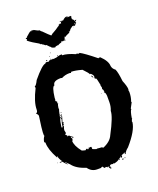

<svg xmlns="http://www.w3.org/2000/svg" viewBox="-165 -994 912 1111"><g transform="rotate(-20 291.5 -438.0)"><path d="M222.7 -731.9V-728H218.8Q219.2 -731.9 222.7 -731.9ZM209 -712.4H212.9Q212.9 -708.5 209 -708.5ZM255.9 -702.6H257.8Q257.8 -699.7 252 -696.8V-698.7Q252.4 -702.6 255.9 -702.6ZM187.5 -698.7 189.5 -694.8V-690.9Q185.5 -692.9 183.6 -692.9V-694.8Q184.1 -698.7 187.5 -698.7ZM265.6 -698.7H281.2V-692.9Q311 -692.9 359.4 -671.4L363.3 -673.3H365.2L371.1 -669.4H373Q377.4 -669.4 380.9 -671.4Q406.2 -658.7 472.7 -605L476.6 -606.9H484.4Q523.4 -569.3 523.4 -538.6Q526.9 -520 543 -509.3Q552.7 -488.8 558.6 -433.1Q574.2 -395.5 574.2 -376.5L572.3 -372.6L574.2 -360.8Q574.2 -330.1 564.5 -304.2L566.4 -300.3L548.8 -267.1L550.8 -263.2Q542.5 -257.3 535.2 -212.4Q537.1 -212.4 537.1 -210.4Q534.2 -210.4 529.3 -194.8L531.2 -190.9Q525.4 -139.6 457 -62Q437 -46.9 431.6 -30.8H429.7Q425.8 -30.8 425.8 -34.7Q429.7 -36.6 431.6 -36.6L429.7 -40.5Q409.7 -34.7 404.3 -28.8Q408.2 -28.8 408.2 -26.9Q404.3 -18.1 400.4 -17.1V-22.9H394.5Q389.6 -19 386.7 -19L390.6 -13.2L386.7 -11.2H384.8L386.7 -15.1H382.8Q371.6 -5.4 349.6 -1.5Q349.6 -5.4 345.7 -5.4V-1.5H341.8Q337.4 -1.5 334 -3.4Q330.6 -1.5 326.2 -1.5Q326.2 -3.4 324.2 -3.4Q322.3 5.4 322.3 12.2Q326.2 12.7 326.2 16.1Q326.2 20 322.3 20Q312.5 12.2 312.5 2.4H310.5Q305.7 6.3 304.7 6.3Q304.7 3.4 298.8 0.5H296.9Q293 1 293 4.4Q286.6 4.4 281.2 -7.3H275.4L269.5 -3.4H246.1Q212.4 -3.4 191.4 -32.7Q133.3 -51.3 109.4 -83.5Q108.4 -83.5 85.9 -106.9H84L95.7 -91.3V-89.4H93.8Q74.2 -108.4 74.2 -112.8H56.6V-116.7H72.3Q59.1 -133.8 54.7 -153.8H52.7V-147.9H50.8Q17.6 -209 17.6 -249.5V-251.5Q14.2 -251.5 11.7 -257.3Q14.2 -275.9 25.4 -290.5L23.4 -294.4V-312Q23.4 -327.6 35.2 -409.7Q35.2 -417 23.4 -429.2Q35.2 -429.2 35.2 -448.7Q35.2 -495.1 72.3 -567.9L70.3 -577.6Q79.6 -579.1 93.8 -608.9Q153.8 -681.2 173.8 -681.2Q173.8 -684.1 179.7 -687Q190.4 -685.1 197.3 -685.1Q197.3 -688 203.1 -690.9H207L210.9 -689V-690.9Q209 -694.8 209 -696.8H212.9V-690.9H220.7Q222.7 -690.9 222.7 -692.9Q228.5 -690.9 228.5 -689Q236.3 -690.4 236.3 -692.9Q238.3 -692.9 238.3 -690.9Q251 -692.9 259.8 -696.8H265.6ZM296.9 -585.4Q296.9 -583.5 294.9 -579.6L285.2 -581.5Q258.3 -581.5 236.3 -569.8Q229.5 -571.8 228.5 -571.8Q179.7 -571.8 179.7 -544.4Q164.6 -544.4 156.2 -476.1V-464.4H154.3V-462.4Q154.3 -452.6 162.1 -452.6V-450.7L160.2 -440.9Q164.1 -440.4 164.1 -437Q159.7 -437 156.2 -411.6L158.2 -407.7Q154.3 -397.9 150.4 -378.4V-372.6H148.4V-368.7L150.4 -364.7H146.5V-358.9L150.4 -360.8H152.3V-356.9Q144.5 -356.9 144.5 -351.1Q140.6 -342.3 134.8 -302.2L138.7 -300.3H140.6Q140.6 -307.1 150.4 -310.1V-308.1Q150.4 -306.2 148.4 -306.2L150.4 -302.2Q144.5 -289.1 144.5 -280.8Q148.4 -263.2 148.4 -261.2Q145 -259.3 140.6 -259.3V-257.3L150.4 -245.6Q148.4 -241.7 148.4 -239.7L154.3 -243.7L158.2 -241.7Q158.2 -243.7 160.2 -243.7Q160.2 -239.7 181.6 -226.1V-224.1H175.8Q171.9 -224.1 171.9 -230H166V-228Q171.9 -221.7 171.9 -218.3Q169.9 -214.4 169.9 -212.4Q171.9 -212.4 171.9 -210.4Q168 -208.5 166 -208.5Q166 -177.7 199.2 -136.2Q215.8 -130.4 222.7 -130.4Q222.7 -136.2 232.4 -136.2Q234.4 -132.3 234.4 -130.4Q242.2 -130.4 242.2 -138.2H244.1Q246.1 -138.2 246.1 -136.2L250 -138.2H257.8Q257.8 -134.8 261.7 -128.4Q257.8 -127.9 257.8 -124.5Q264.2 -120.6 283.2 -114.7Q285.2 -114.7 285.2 -116.7L304.7 -114.7H312.5Q322.3 -110.4 322.3 -108.9Q370.1 -128.4 384.8 -163.6Q435.5 -259.3 435.5 -294.4Q445.3 -317.4 445.3 -345.2V-384.3Q442.9 -407.7 435.5 -407.7V-411.6H439.5Q436.5 -429.2 431.6 -429.2L433.6 -439Q433.6 -440.9 429.7 -454.6H431.6Q422.9 -499.5 419.9 -499.5Q412.1 -499.5 412.1 -505.4L414.1 -517.1Q405.8 -534.2 396.5 -536.6Q396.5 -534.7 394.5 -534.7Q394.5 -541.5 363.3 -573.7Q322.3 -585.4 296.9 -585.4ZM398.4 -524.9Q403.3 -523.9 408.2 -511.2H406.2Q398.4 -514.6 398.4 -524.9ZM416 -407.7H419.9V-405.8H416ZM160.2 -386.2Q164.1 -385.7 164.1 -382.3L160.2 -380.4ZM160.2 -374.5H162.1Q162.1 -370.6 158.2 -370.6L160.2 -360.8L150.4 -327.6H156.2V-321.8Q156.2 -317.9 152.3 -317.9V-319.8L154.3 -323.7H150.4V-319.8L154.3 -314Q154.3 -310.1 150.4 -310.1V-314H148.4Q148.4 -308.1 142.6 -308.1V-310.1Q142.6 -317.4 152.3 -349.1L148.4 -347.2L146.5 -351.1Q156.2 -351.1 156.2 -362.8V-368.7L152.3 -366.7H150.4Q150.4 -369.6 160.2 -374.5ZM43 -118.7H44.9V-114.7H43ZM398.4 -28.8V-24.9H400.4V-28.8ZM421.9 -15.1V-9.3H418V-11.2Q418.5 -15.1 421.9 -15.1ZM408.2 -13.2 410.2 -9.3Q410.2 -6.3 404.3 -3.4L402.3 -7.3Q402.3 -10.3 408.2 -13.2ZM316.4 4.4V6.3H320.3V4.4ZM377.9 -892.1H385.3V-893.1H377.9ZM381.3 -888.2H385.3V-889.2H381.3ZM345.2 -875.5H347.2V-879.4H345.2ZM326.7 -862.3H329.6V-863.8H326.7ZM406.2 -837.4Q412.1 -837.4 416.5 -843.8H415Q406.2 -838.9 406.2 -837.4ZM364.7 -808.1H366.7V-810.5H364.7ZM397.5 -822.3Q397.5 -825.7 400.9 -826.2Q400.9 -822.3 397.5 -822.3ZM257.3 -750Q253.4 -750 240.2 -755.4Q234.4 -764.2 231.4 -764.2L215.8 -780.3H210.4Q204.1 -787.1 200.2 -787.1L202.1 -789.1Q191.9 -790.5 191.9 -795.9Q189.5 -794.4 187 -794.4Q187 -797.4 178.2 -803.2Q143.6 -821.8 118.2 -842.3V-843.8L121.6 -847.7V-849.1L116.2 -855Q116.2 -858.9 127 -858.9L124.5 -861.3Q152.8 -886.2 154.8 -886.2L163.6 -884.8Q163.6 -886.2 161.1 -886.2L163.6 -888.7L175.3 -886.2V-887.7Q199.2 -873.5 208 -873.5Q214.8 -863.3 218.3 -863.3Q251.5 -829.6 261.2 -822.3Q261.2 -822.8 262.7 -822.8Q274.9 -833.5 277.8 -833.5Q286.1 -838.9 297.9 -845.2Q317.9 -860.4 323.2 -860.4Q323.2 -861.3 321.3 -861.3Q322.3 -869.1 333.5 -869.1Q336.9 -867.7 338.4 -867.7L340.3 -876.5Q340.3 -877.9 338.4 -880.4Q335 -879.4 332 -879.4Q332 -881.3 342.3 -882.8L349.1 -880.4L352.5 -881.8L355.5 -880.4Q368.7 -894.5 381.3 -895.5L388.2 -893.1Q386.7 -891.1 386.7 -889.2L405.3 -890.6Q405.3 -888.7 408.2 -885.3Q408.2 -881.8 405.3 -881.8L406.7 -879.4L403.3 -875.5Q405.3 -875.5 408.2 -874Q408.2 -871.1 405.3 -871.1Q406.7 -869.1 416.5 -860.4L413.1 -856.4V-855Q420.9 -858.9 424.8 -858.9L428.7 -857.9Q420.9 -850.1 418 -850.1Q421.9 -843.8 421.9 -840.8L418 -839.8L409.7 -828.6H407.7L402.8 -831.1H394.5Q375 -818.4 375 -813.5Q364.7 -806.6 364.7 -801.8Q337.9 -791 337.9 -787.1H334.5V-789.1H331.1Q327.1 -774.4 324.7 -774.4Q324.7 -772 331.1 -770L329.1 -767.6Q326.2 -767.6 319.3 -770Q319.3 -769 314 -767.6Q309.1 -767.6 309.1 -770L301.8 -769L303.7 -766.1Q301.8 -764.2 298.8 -764.2V-762.7H294.9Q281.7 -758.3 281.7 -755.4Q279.3 -755.4 276.4 -756.3Q260.7 -754.9 260.7 -750Z"/></g></svg>

Font: Mister Brush
Style: Regular
Weight: 400
Designer: GGBotNet
Foundry: GGBotNet
Version: 1.00